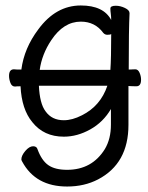

<svg xmlns="http://www.w3.org/2000/svg" viewBox="-20 -506 540 701"><path d="M225 175Q110 175 61 84Q58 79 58 76Q58 62 72.5 45Q87 28 101 28Q114 28 117 39Q132 80 156.5 97Q181 114 225 114Q316 114 363 38Q385 1 385 -51V-108Q357 -60 309.5 -33.5Q262 -7 213 -7Q140 -7 98 -60Q59 -107 55 -191Q40 -191 35 -190Q23 -190 18 -203.5Q13 -217 13 -229Q13 -253 31 -253Q37 -252 58 -252Q68 -330 120 -399Q184 -486 275 -486Q358 -486 386 -433Q386 -445 384.5 -455.5Q383 -466 383 -475Q383 -485 403 -485Q419 -485 436 -477Q453 -469 453 -458Q450 -399 450 -252Q466 -253 474 -253Q484 -253 489.5 -240.5Q495 -228 495 -215Q495 -191 478 -191Q462 -191 449 -192V-50Q449 91 338 149Q288 175 225 175ZM213 -67Q244 -67 279 -85Q347 -119 372 -193H122Q125 -128 146 -100Q169 -67 213 -67ZM125 -251H383Q386 -293 386 -382Q384 -379 372 -379Q363 -379 357 -386Q327 -427 275 -427Q212 -427 167 -359Q133 -308 125 -251Z"/></svg>

Font: LXGW WenKai Mono Lite
Style: Regular
Weight: 400
Monospace: yes
Designer: LXGW / Fontworks Inc.
Foundry: LXGW / Fontworks Inc.
Version: Version 1.520; June 14, 2025